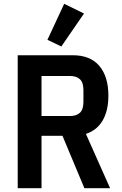

<svg xmlns="http://www.w3.org/2000/svg" viewBox="-20 -988 641 1008"><path d="M198 0H73V-698H362Q454 -698 501.5 -642Q549 -586 549 -486Q549 -407 519 -355.5Q489 -304 431 -285L558 0H423L308 -275H198ZM349 -379Q381 -379 399.5 -396Q418 -413 418 -453V-515Q418 -555 399.5 -572Q381 -589 349 -589H198V-379ZM302 -744 229 -779 317 -968 421 -917Z"/></svg>

Font: IBM Plex Sans Condensed SemiBold
Style: Regular
Weight: 600
Width: 3
Designer: Mike Abbink, Paul van der Laan, Pieter van Rosmalen
Foundry: Bold Monday
Version: Version 1.3